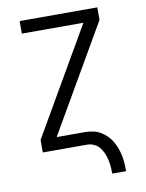

<svg xmlns="http://www.w3.org/2000/svg" viewBox="-91 -735 733 964"><g transform="rotate(-10 275.0 -252.5)"><path d="M402 165Q402 147 400.5 129Q399 111 395 93.5Q391 76 384 59.5Q377 43 365.5 29Q354 15 337.5 7.5Q321 0 303 0H77V-64L391 -606H77V-670H473V-606L159 -64H303Q323 -64 343 -60Q363 -56 380.5 -46Q398 -36 412.5 -22Q427 -8 437.5 9.5Q448 27 455 46Q462 65 466 84.5Q470 104 471.5 124.5Q473 145 473 165Z"/></g></svg>

Font: Lode
Style: Regular
Weight: 400
Monospace: yes
Designer: Belleve Invis
Foundry: Belleve Invis
Version: Version 29.2.0; ttfautohint (v1.8.3)